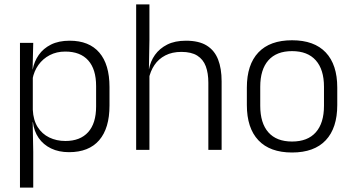

<svg xmlns="http://www.w3.org/2000/svg" viewBox="-20 -683 1608 875"><path d="M294.5 10.5Q248 10.5 212.8 -6.5Q177.5 -23.5 156.2 -54.2Q135 -85 130 -126.5H110L129.5 -183Q131.5 -136 151.5 -104.2Q171.5 -72.5 204.5 -56.5Q237.5 -40.5 278 -40.5Q345.5 -40.5 381.8 -80.8Q418 -121 418 -198V-291Q418 -367.5 382 -407.8Q346 -448 277.5 -448Q238 -448 206.8 -431.8Q175.5 -415.5 155.2 -387.2Q135 -359 128 -322L111.5 -366.5H129Q136 -403 156.5 -432.5Q177 -462 212.2 -479.8Q247.5 -497.5 297.5 -497.5Q386 -497.5 432.5 -443.5Q479 -389.5 479 -286.5V-202Q479 -98.5 432 -44Q385 10.5 294.5 10.5ZM71 172V-487.5H131.5L128.5 -366L129.5 -346V-139.5L129 -125.5L131.5 9V172Z M929.5 0V-306Q929.5 -349.5 917.8 -381Q906 -412.5 879 -429.5Q852 -446.5 806.5 -446.5Q764.5 -446.5 733.5 -430.5Q702.5 -414.5 683.8 -386.5Q665 -358.5 658 -323L642.5 -367.5H659Q665.5 -403.5 686.2 -432.8Q707 -462 742 -479.8Q777 -497.5 827.5 -497.5Q886.5 -497.5 922 -475.5Q957.5 -453.5 973.8 -412.2Q990 -371 990 -312V0ZM600.5 0V-663H661V-501L658.5 -361L661 -356V0Z M1311 12Q1210 12 1157.5 -43.8Q1105 -99.5 1105 -204.5V-284Q1105 -388.5 1157.5 -444Q1210 -499.5 1311 -499.5Q1412 -499.5 1464.5 -444Q1517 -388.5 1517 -284V-204.5Q1517 -99.5 1464.5 -43.8Q1412 12 1311 12ZM1311 -38Q1382 -38 1419.2 -80Q1456.5 -122 1456.5 -201V-287.5Q1456.5 -366 1419.2 -408Q1382 -450 1311 -450Q1240 -450 1203 -408Q1166 -366 1166 -287.5V-201Q1166 -122 1203 -80Q1240 -38 1311 -38Z"/></svg>

Font: Anek Gujarati Light
Style: Regular
Weight: 300
Designer: Mrunmayee Ghaisas (Gujarati), Yesha Goshar (Latin)
Foundry: Ek Type
Version: Version 1.003